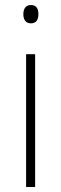

<svg xmlns="http://www.w3.org/2000/svg" viewBox="-20 -745 244 765"><path d="M103 -725C81 -725 73 -708 73 -688C73 -668 82 -652 103 -652C125 -652 133 -667 133 -689C133 -709 126 -725 103 -725ZM120 -529H84V0H120Z"/></svg>

Font: Noto Sans Bengali SemiCondensed ExtraLight
Style: Regular
Weight: 200
Width: 4
Designer: Joana Ranito - Universal Thirst; Jelle Bosma - Monotype Design Team
Foundry: Universal Thirst ehf.
Version: Version 3.000